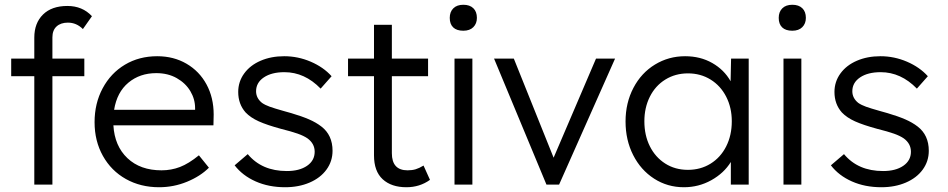

<svg xmlns="http://www.w3.org/2000/svg" viewBox="-20 -775 3979 806"><path d="M263 -750Q326 -750 366 -707L328 -653Q301 -680 265 -680Q235 -680 217.5 -664Q200 -648 200 -618V-529H334V-455H200V0H124V-455H27V-529H124V-617Q124 -678 160.5 -714Q197 -750 263 -750Z M377 -262Q377 -341 411 -404.5Q445 -468 504.5 -503.5Q564 -539 640 -539Q709 -539 763 -507.5Q817 -476 847 -420.5Q877 -365 877 -294L876 -249H456Q461 -162 515 -111Q569 -60 658 -60Q699 -60 735.5 -74Q772 -88 815 -123L857 -71Q821 -35 765 -12Q709 11 648 11Q570 11 508.5 -23.5Q447 -58 412 -120.5Q377 -183 377 -262ZM799 -314V-321Q799 -359 779 -392.5Q759 -426 722 -447Q685 -468 636 -468Q567 -468 519 -428Q471 -388 459 -314Z M965 -81 1020 -128Q1079 -57 1184 -57Q1237 -57 1269 -79Q1301 -101 1301 -138Q1301 -172 1271 -194Q1255 -205 1229.5 -214Q1204 -223 1160 -234Q1101 -250 1066.5 -265.5Q1032 -281 1011 -303Q980 -338 980 -389Q980 -432 1005 -466.5Q1030 -501 1074 -520Q1118 -539 1173 -539Q1231 -539 1284.5 -516Q1338 -493 1372 -455L1326 -403Q1259 -472 1174 -472Q1120 -472 1087.5 -450Q1055 -428 1055 -392Q1055 -363 1080 -343Q1093 -334 1112.5 -327Q1132 -320 1171 -309L1203 -300Q1247 -287 1277 -274Q1307 -261 1329 -244Q1376 -208 1376 -142Q1376 -98 1350.5 -63Q1325 -28 1279.5 -8.5Q1234 11 1177 11Q1108 11 1053 -13.5Q998 -38 965 -81Z M1550 -123V-455H1441V-529H1550V-671H1625V-529H1777V-455H1625V-132Q1625 -60 1691 -60Q1710 -60 1725 -64.5Q1740 -69 1758 -80L1785 -20Q1742 11 1686 11Q1623 11 1586.5 -22.5Q1550 -56 1550 -123Z M1888 -529H1963V0H1888ZM1868 -700Q1868 -725 1883 -740Q1898 -755 1925 -755Q1952 -755 1967 -740.5Q1982 -726 1982 -700Q1982 -676 1967 -661Q1952 -646 1925 -646Q1897 -646 1882.5 -660Q1868 -674 1868 -700Z M2054 -529H2137L2304 -113L2482 -529H2562L2327 0H2274Z M2606 -265Q2606 -343 2639 -406Q2672 -469 2729.5 -504Q2787 -539 2856 -539Q2920 -539 2970 -510.5Q3020 -482 3047 -434L3049 -529H3123V0H3048V-95Q3019 -48 2966 -18.5Q2913 11 2851 11Q2782 11 2726 -25Q2670 -61 2638 -124Q2606 -187 2606 -265ZM3052 -266Q3052 -323 3028.5 -369Q3005 -415 2963 -441Q2921 -467 2868 -467Q2815 -467 2773 -441Q2731 -415 2708 -369Q2685 -323 2685 -266Q2685 -207 2708 -161Q2731 -115 2772.5 -88.5Q2814 -62 2868 -62Q2921 -62 2963 -88Q3005 -114 3028.5 -160.5Q3052 -207 3052 -266Z M3269 -529H3344V0H3269ZM3249 -700Q3249 -725 3264 -740Q3279 -755 3306 -755Q3333 -755 3348 -740.5Q3363 -726 3363 -700Q3363 -676 3348 -661Q3333 -646 3306 -646Q3278 -646 3263.5 -660Q3249 -674 3249 -700Z M3468 -81 3523 -128Q3582 -57 3687 -57Q3740 -57 3772 -79Q3804 -101 3804 -138Q3804 -172 3774 -194Q3758 -205 3732.5 -214Q3707 -223 3663 -234Q3604 -250 3569.5 -265.5Q3535 -281 3514 -303Q3483 -338 3483 -389Q3483 -432 3508 -466.5Q3533 -501 3577 -520Q3621 -539 3676 -539Q3734 -539 3787.5 -516Q3841 -493 3875 -455L3829 -403Q3762 -472 3677 -472Q3623 -472 3590.5 -450Q3558 -428 3558 -392Q3558 -363 3583 -343Q3596 -334 3615.5 -327Q3635 -320 3674 -309L3706 -300Q3750 -287 3780 -274Q3810 -261 3832 -244Q3879 -208 3879 -142Q3879 -98 3853.5 -63Q3828 -28 3782.5 -8.5Q3737 11 3680 11Q3611 11 3556 -13.5Q3501 -38 3468 -81Z"/></svg>

Font: Lexend HM
Style: Regular
Weight: 400
Designer: Bonnie Shaver-Troup, Thomas Jockin, Octavio Pardo
Foundry: Lexend
Version: Version 1.091